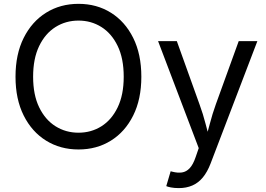

<svg xmlns="http://www.w3.org/2000/svg" viewBox="-20 -757 1367 985"><path d="M382.8 9.8Q289.6 9.8 216.6 -35.4Q143.6 -80.6 101.6 -164.3Q59.6 -248 59.6 -363.3Q59.6 -479 101.6 -562.7Q143.6 -646.5 216.6 -691.9Q289.6 -737.3 382.8 -737.3Q476.1 -737.3 548.8 -691.9Q621.6 -646.5 663.3 -562.7Q705.1 -479 705.1 -363.3Q705.1 -248 663.3 -164.3Q621.6 -80.6 548.8 -35.4Q476.1 9.8 382.8 9.8ZM382.8 -76.2Q447.8 -76.2 500.2 -109.1Q552.7 -142.1 583.7 -206.3Q614.7 -270.5 614.7 -363.3Q614.7 -457 583.7 -521.2Q552.7 -585.4 500.2 -618.4Q447.8 -651.4 382.8 -651.4Q317.4 -651.4 264.6 -618.2Q211.9 -585 180.9 -520.8Q149.9 -456.5 149.9 -363.3Q149.9 -270.5 180.9 -206.5Q211.9 -142.6 264.6 -109.4Q317.4 -76.2 382.8 -76.2ZM833 197.8 855.5 121.6 864.7 124Q891.6 130.9 913.6 127.7Q935.5 124.5 953.1 106Q970.7 87.4 983.9 48.3L999.5 2.9L791 -545.9H887.2L1003.4 -222.2Q1022 -171.4 1034.7 -121.6Q1047.4 -71.8 1061.5 -24.9H1029.3Q1043.5 -71.8 1056.4 -121.8Q1069.3 -171.9 1087.4 -222.2L1204.6 -545.9H1300.3L1060.5 81.5Q1043.9 125 1020.8 153.1Q997.6 181.2 966.8 194.6Q936 208 897.5 208Q874 208 856.9 204.6Q839.8 201.2 833 197.8Z"/></svg>

Font: Inter Variable
Style: Regular
Weight: 400
Designer: Rasmus Andersson
Foundry: rsms
Version: Version 4.001;git-9221beed3